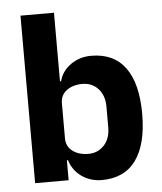

<svg xmlns="http://www.w3.org/2000/svg" viewBox="-53 -787 715 845"><g transform="rotate(-5 304.0 -364.0)"><path d="M69 -740H217V-437H222Q233 -481 272.5 -509Q312 -537 363 -537Q463 -537 514 -467Q565 -397 565 -263Q565 -129 514 -58.5Q463 12 363 12Q337 12 314 4.5Q291 -3 272.5 -16.5Q254 -30 241 -48.5Q228 -67 222 -88H217V0H69ZM314 -108Q356 -108 383.5 -137.5Q411 -167 411 -217V-308Q411 -358 383.5 -387.5Q356 -417 314 -417Q272 -417 244.5 -396.5Q217 -376 217 -340V-185Q217 -149 244.5 -128.5Q272 -108 314 -108Z"/></g></svg>

Font: IBM Plex Sans Hebrew
Style: Bold
Weight: 700
Designer: Mike Abbink, Paul van der Laan, Pieter van Rosmalen, Yanek Iontef
Foundry: Bold Monday
Version: Version 1.2